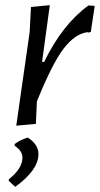

<svg xmlns="http://www.w3.org/2000/svg" viewBox="-20 -483 387 744"><path d="M173 -463 143 -243H151Q222 -389 323 -462L347 -460L332 -360L326 -357L317 -358Q269 -351 225 -292.5Q181 -234 123 -90L119 -3L43 4L95 -359L100 -456ZM88 50Q129 77 129 114Q129 176 39 241L14 218V212Q67 170 67 127Q67 102 37 82V75Q58 59 88 50Z"/></svg>

Font: Alegreya Sans
Style: Italic
Weight: 400
Italic angle: -7°
Designer: Juan Pablo del Peral
Foundry: Huerta Tipografica
Version: Version 2.007